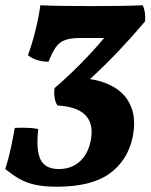

<svg xmlns="http://www.w3.org/2000/svg" viewBox="-26 -699 571 728"><path d="M189 9Q139 9 105 1Q71 -7 45.5 -22Q20 -37 -6 -58Q6 -95 15 -137Q24 -179 30 -214Q51 -215 74.5 -214.5Q98 -214 119 -210Q110 -129 128 -93.5Q146 -58 197 -58Q246 -58 278 -88Q310 -118 319 -171Q339 -291 192 -299Q184 -310 181 -329Q178 -348 181 -365Q230 -407 278.5 -456Q327 -505 369 -555H280Q243 -555 221.5 -547.5Q200 -540 186 -520.5Q172 -501 158 -465Q134 -465 113 -472Q92 -479 80 -490Q95 -530 108 -582Q121 -634 127 -679Q168 -677 222.5 -676.5Q277 -676 321 -676Q368 -676 419.5 -676.5Q471 -677 515 -679Q527 -655 524 -618Q477 -562 424.5 -506.5Q372 -451 315 -399Q372 -391 413.5 -364Q455 -337 472.5 -290.5Q490 -244 477 -179Q458 -90 389 -40.5Q320 9 189 9Z"/></svg>

Font: Vollkorn
Style: Bold Italic
Weight: 700
Italic angle: -11°
Designer: Friedrich Althausen
Foundry: Friedrich Althausen
Version: Version 5.000; ttfautohint (v1.8.3)